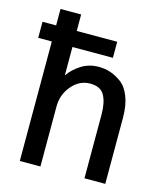

<svg xmlns="http://www.w3.org/2000/svg" viewBox="-116 -872 815 958"><g transform="rotate(15 291.5 -392.5)"><path d="M6.8 -617.2V-700.2H77.1V-785.2H183.6V-700.2H392.6V-617.2H183.6V-472.7H185.5Q208 -505.9 247.6 -530.8Q287.1 -555.7 336.9 -555.7Q367.2 -555.7 395.5 -546.9Q423.8 -538.1 453.6 -516.6Q483.4 -495.1 501 -450.2Q518.6 -405.3 518.6 -341.8V0H411.1V-329.1Q411.1 -391.6 391.1 -427.7Q371.1 -463.9 317.4 -463.9Q261.7 -463.9 222.2 -417Q182.6 -370.1 183.6 -306.6V0H77.1V-617.2Z"/></g></svg>

Font: Gothic A1 SemiBold
Style: Regular
Weight: 600
Version: Version 2.50